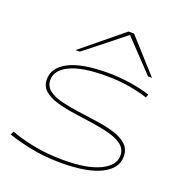

<svg xmlns="http://www.w3.org/2000/svg" viewBox="-141 -914 998 1048"><g transform="rotate(20 358.0 -390.0)"><path d="M16 -42 25 -62Q76 -42 156.5 -25.5Q237 -9 334 -9Q471 -9 544.5 -45Q618 -81 618 -137Q618 -175 590 -197.5Q562 -220 515.5 -232.5Q469 -245 413.5 -253Q358 -261 302.5 -269Q247 -277 200.5 -290.5Q154 -304 126 -328.5Q98 -353 98 -393Q98 -461 174 -500.5Q250 -540 402 -540Q463 -540 530.5 -530Q598 -520 647 -503L640 -484Q589 -501 528 -511Q467 -521 396 -521Q257 -521 187 -487Q117 -453 117 -397Q117 -360 145 -338Q173 -316 219.5 -304.5Q266 -293 321.5 -285.5Q377 -278 432.5 -270Q488 -262 534.5 -248Q581 -234 609 -208Q637 -182 637 -139Q637 -70 557.5 -30Q478 10 326 10Q230 10 150 -6.5Q70 -23 16 -42ZM191 -596 428 -790H460L635 -596H612L442 -775L216 -596Z"/></g></svg>

Font: Georama Extra Expanded Thin
Style: Italic
Weight: 100
Width: 8
Italic angle: -9°
Designer: Jean-Baptiste Levee
Foundry: Production Type
Version: Version 1.000